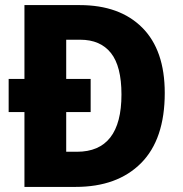

<svg xmlns="http://www.w3.org/2000/svg" viewBox="-20 -734 717 754"><path d="M293 -714Q450 -714 538.5 -625.5Q627 -537 627 -369Q627 -187 534 -93.5Q441 0 277 0H76V-294H14V-424H76V-714ZM295 -578H240V-424H336V-294H240V-138H282Q457 -138 457 -363Q457 -474 415.5 -526Q374 -578 295 -578Z"/></svg>

Font: Noto Sans SemiCondensed ExtraBold
Style: Regular
Weight: 800
Width: 4
Designer: Monotype Design Team
Foundry: Monotype Imaging Inc.
Version: Version 2.013; ttfautohint (v1.8.4.7-5d5b)